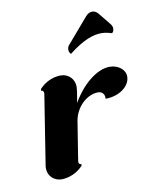

<svg xmlns="http://www.w3.org/2000/svg" viewBox="-62 -514 444 567"><g transform="rotate(-10 160.5 -231.0)"><path d="M169.4 -355.2C213.9 -390.6 244.9 -399.9 267.8 -399.9C280.5 -399.9 290.5 -397 299.3 -394.3C302.7 -397 305.2 -400.1 305.2 -408.2C305.2 -413.1 302.7 -418 299.3 -422.1L269.8 -458.5C264.9 -464.4 258.5 -467.3 252.4 -467.3C245.6 -467.3 238.5 -463.6 233.2 -457.5L169.4 -383.1C165.5 -379.2 163.6 -374 163.6 -369.1C163.6 -364.3 164.6 -359.9 169.4 -355.2ZM39.3 -49.8C38.1 -42.7 37.6 -38.6 37.6 -35.9C37.6 -12.5 54.7 4.9 79.3 4.9C103 3.9 125 -5.9 142.6 -24.4L143.3 -29.3C138.2 -29.3 135 -32.2 135 -37.1C135 -38.1 136 -44.7 137 -51L153.8 -156.2C160.2 -196.8 193.8 -229.5 228.8 -229.5C239 -229.5 247.1 -221.7 247.1 -210.9V-207C288.1 -207 321.3 -231.4 321.3 -261C321.3 -281.5 300.5 -297.9 274.9 -297.9C235.8 -297.9 190.4 -259.5 162.1 -209.2C167.2 -237.3 168.9 -252 168.9 -256.6C168.9 -279.8 151.9 -297.9 127.4 -297.9C103.8 -297.1 81.5 -287.4 64.2 -268.6L63.2 -263.7C68.6 -263.7 71.5 -259.8 71.5 -253.9Z"/></g></svg>

Font: RisaltypS01
Style: Medium
Weight: 500
Italic angle: -9°
Designer: gluk
Foundry: gluk
Version: Version 0.24